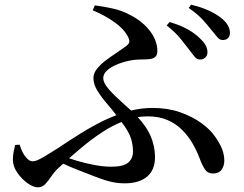

<svg xmlns="http://www.w3.org/2000/svg" viewBox="-20 -776 1040 820"><path d="M376 -732 385 -753Q426 -748 464.5 -739Q503 -730 536 -712Q586 -687 619 -645.5Q652 -604 652 -557Q652 -540 642.5 -532.5Q633 -525 618 -523.5Q603 -522 585 -522Q567 -522 551 -520Q534 -518 512 -512Q490 -506 469 -496Q448 -486 434.5 -472.5Q421 -459 421 -442Q421 -427 434.5 -408Q448 -389 469 -369Q490 -349 513 -328Q527 -316 540 -304Q586 -315 632 -315Q696 -315 748 -297Q800 -279 839 -251Q878 -223 899 -192Q920 -162 929 -138Q938 -114 938 -89Q938 -68 926.5 -51.5Q915 -35 889 -35Q867 -35 855 -53Q843 -71 832 -101Q820 -133 802 -164Q784 -195 757.5 -221.5Q731 -248 695 -263.5Q659 -279 611 -279Q590 -279 568 -276Q605 -236 622 -198Q642 -153 642 -105Q642 -50 608 -21.5Q574 7 512 7Q490 7 469.5 3.5Q449 0 427.5 -7Q406 -14 380 -24Q347 -37 308 -52Q280 -63 250 -77Q240 -68 229 -58Q212 -42 199 -22.5Q186 -3 173 10.5Q160 24 142 24Q122 24 97 6Q72 -12 53.5 -39Q35 -66 35 -94Q35 -110 38 -126.5Q41 -143 45 -157L64 -158Q73 -127 88.5 -107Q104 -87 119 -87Q128 -87 139 -91.5Q150 -96 170.5 -108Q191 -120 227 -143Q276 -176 325 -206.5Q374 -237 425 -262Q451 -274 477 -284Q458 -309 438 -332Q413 -361 396 -388.5Q379 -416 379 -443Q379 -463 394.5 -482.5Q410 -502 433 -519Q456 -536 478.5 -551Q501 -566 516 -577Q530 -587 532 -596Q534 -605 527 -618Q511 -651 470 -680.5Q429 -710 376 -732ZM499 -255Q459 -239 419 -213Q371 -182 324 -142Q300 -122 275 -100Q292 -95 310 -89Q347 -78 385 -71Q423 -64 455 -64Q507 -64 527.5 -81.5Q548 -99 548 -129Q548 -166 534 -199Q522 -225 499 -255ZM787 -565Q772 -585 750 -612Q728 -639 692 -667L704 -682Q751 -668 782 -650.5Q813 -633 834 -612Q851 -596 858.5 -582Q866 -568 866 -553Q866 -539 856.5 -530Q847 -521 833 -522Q821 -522 811 -534Q801 -546 787 -565ZM882 -649Q867 -668 846.5 -691Q826 -714 786 -742L796 -756Q842 -745 873.5 -730Q905 -715 925 -699Q962 -669 962 -636Q962 -621 953.5 -613Q945 -605 931 -605Q918 -605 908 -617.5Q898 -630 882 -649Z"/></svg>

Font: Early Summer Mincho SemiBold
Style: Regular
Weight: 600
Designer: GuiWonder
Version: Version 1.002